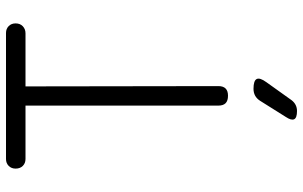

<svg xmlns="http://www.w3.org/2000/svg" viewBox="-205 -565 1010 640"><g transform="rotate(-90 300.0 -245.0)"><path d="M268 -665H90Q76 -665 67 -674Q58 -683 58 -698Q58 -712 67 -721Q76 -730 90 -730H510Q524 -730 533 -721Q542 -712 542 -698Q542 -683 532.5 -674Q523 -665 509 -665H332L333 -22Q333 -6 325 2Q317 10 301 10Q284 10 276 2Q268 -6 268 -22ZM230 203 284 117Q291 106 301 100.5Q311 95 324 95Q351 95 356.5 105.5Q362 116 346 138L286 222Q279 231 270 235.5Q261 240 250 240Q227 240 222.5 230.5Q218 221 230 203Z"/></g></svg>

Font: Maple Mono NL ExtraLight
Style: Regular
Weight: 275
Monospace: yes
Designer: subframe7536
Version: Version 7.000